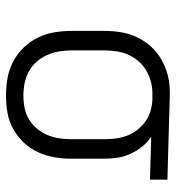

<svg xmlns="http://www.w3.org/2000/svg" viewBox="7 -585 586 640"><g transform="rotate(90 300.0 -265.0)"><path d="M299 8Q270 8 241 3Q212 -2 186 -15.5Q160 -29 139.5 -50Q119 -71 106 -97Q93 -123 88 -152Q83 -181 83 -210V-320Q83 -348 87.5 -375.5Q92 -403 104 -428.5Q116 -454 135 -475Q154 -496 178.5 -510Q203 -524 230 -531Q257 -538 285 -538Q289 -538 292.5 -538Q296 -538 300 -538L579 -530V-472L436 -476Q455 -463 469 -445.5Q483 -428 492.5 -407.5Q502 -387 505.5 -364.5Q509 -342 509 -320V-210Q509 -181 504 -152.5Q499 -124 487 -98Q475 -72 455 -51Q435 -30 410 -16Q385 -2 356.5 3Q328 8 299 8ZM299 -50Q320 -50 340 -54Q360 -58 377.5 -68.5Q395 -79 408.5 -95Q422 -111 430 -130Q438 -149 441 -169.5Q444 -190 444 -210V-320Q444 -339 441.5 -358.5Q439 -378 432 -396Q425 -414 413 -429.5Q401 -445 385 -456.5Q369 -468 350.5 -473.5Q332 -479 312 -480H300Q297 -480 294.5 -480Q292 -480 290 -480Q270 -480 250.5 -474.5Q231 -469 213.5 -458.5Q196 -448 183 -432.5Q170 -417 162 -398.5Q154 -380 151 -360Q148 -340 148 -320V-210Q148 -189 151.5 -168.5Q155 -148 163.5 -129Q172 -110 186 -94Q200 -78 218.5 -68Q237 -58 257.5 -54Q278 -50 299 -50Z"/></g></svg>

Font: Iosevka Curly Light Extended
Style: Regular
Weight: 300
Width: 7
Monospace: yes
Designer: Belleve Invis
Foundry: Belleve Invis
Version: Version 11.1.0; ttfautohint (v1.8.3)